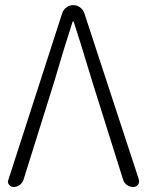

<svg xmlns="http://www.w3.org/2000/svg" viewBox="-20 -749 590 769"><path d="M34.2 0Q23.4 0 16.6 -8.8Q11.7 -14.6 11.7 -21.5Q11.7 -25.4 13.7 -29.3L229.5 -697.3Q234.4 -710.9 246.6 -719.7Q258.8 -728.5 273.4 -728.5Q288.1 -728.5 300.3 -719.7Q312.5 -710.9 317.4 -697.3L536.1 -30.3Q537.1 -26.4 537.1 -22.5Q537.1 -15.6 533.2 -9.8Q525.4 0 513.7 0Q500 0 488.3 -8.3Q476.6 -16.6 472.7 -30.3L350.6 -418.9Q293 -609.4 275.4 -661.1Q275.4 -663.1 273.4 -663.1Q271.5 -663.1 270.5 -661.1Q238.3 -562.5 196.3 -418.9L74.2 -29.3Q70.3 -16.6 59.1 -8.3Q47.9 0 34.2 0Z"/></svg>

Font: Gen Jyuu Gothic P Light
Style: Regular
Weight: 200
Designer: [Source Han Sans]
Ryoko NISHIZUKA  (kana & ideographs); Paul D. Hunt (Latin, Greek & Cyrillic); Wenlong ZHANG  (bopomofo
Version: Version 1.002.20150607